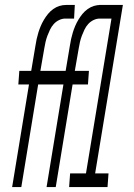

<svg xmlns="http://www.w3.org/2000/svg" viewBox="-20 -755 540 775"><path d="M29 0 97 -414H54L58 -469H106L123 -570Q125 -584 128 -597.5Q131 -611 135 -624Q139 -637 144.5 -650Q150 -663 157.5 -675.5Q165 -688 174 -699Q183 -710 195 -718.5Q207 -727 220 -731Q233 -735 247 -735H282L279 -680H243Q231 -680 218.5 -674Q206 -668 197 -658Q188 -648 182 -635.5Q176 -623 171.5 -611Q167 -599 164 -586.5Q161 -574 159 -561L143 -469H236L232 -414H134L66 0ZM168 0 236 -414H193L197 -469H245L262 -570Q264 -584 267 -597.5Q270 -611 274 -624Q278 -637 283.5 -650Q289 -663 296.5 -675.5Q304 -688 313 -699Q322 -710 334 -718.5Q346 -727 359 -731Q372 -735 386 -735H421L418 -680H382Q370 -680 357.5 -674Q345 -668 336 -658Q327 -648 321 -635.5Q315 -623 310.5 -611Q306 -599 303 -586.5Q300 -574 298 -561L282 -469H339L335 -414H273L205 0ZM259 0 263 -55H327L430 -680H376L380 -735H476L364 -55H418L414 0Z"/></svg>

Font: Iosevka Term Curly Lt Obl
Style: Regular
Weight: 300
Italic angle: -9°
Designer: Belleve Invis
Foundry: Belleve Invis
Version: Version 32.3.0